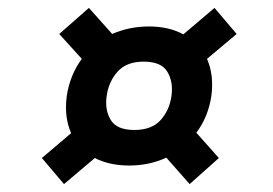

<svg xmlns="http://www.w3.org/2000/svg" viewBox="-20 -540 690 486"><path d="M142 -74 86 -140 160 -203Q142 -244 149 -297Q157 -350 187 -391L130 -454L205 -520L264 -454Q307 -473 357 -473Q408 -473 444 -453L523 -520L579 -454L504 -391Q522 -350 515 -297Q507 -244 477 -204L534 -140L460 -74L401 -141Q358 -121 307 -121Q257 -121 220 -140ZM320 -211Q364 -211 386.5 -236Q409 -261 414 -297Q419 -333 403.5 -358.5Q388 -384 344 -384Q300 -384 277.5 -358.5Q255 -333 250 -297Q245 -261 260.5 -236Q276 -211 320 -211Z"/></svg>

Font: Host Grotesk
Style: Bold Italic
Weight: 700
Italic angle: -8°
Designer: Doğukan Karapınar
Foundry: Element Type
Version: Version 1.003; ttfautohint (v1.8.4.7-5d5b)